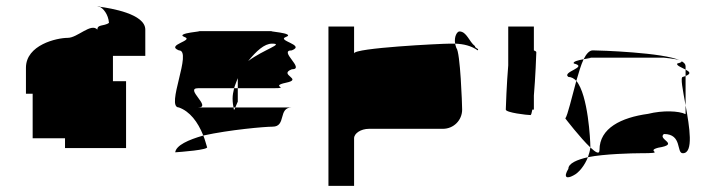

<svg xmlns="http://www.w3.org/2000/svg" viewBox="-20 -797 2321 629"><path d="M65 -490H87V-344H193V-312H393V-531H350V-614H456V-700C456 -752 342 -770 306 -775C318 -770 335 -750 337 -722C319 -710 299 -718 299 -700C278 -723 234 -673 202 -673C166 -673 65 -650 65 -575ZM306 -775C297 -776 297 -776 301 -776C302 -776 305 -776 306 -777Z M554 -298C568 -299 668 -306 658 -316C654 -329 651 -341 646 -353C597 -339 557 -321 554 -298ZM566 -445C521 -445 612 -632 566 -632C521 -650 618 -664 584 -676C551 -689 657 -695 629 -695H873C845 -695 951 -689 917 -676C884 -664 982 -650 936 -632C890 -632 982 -570 936 -570C890 -552 975 -538 917 -526C860 -514 936 -508 873 -508H759V-541C755 -530 750 -519 747 -508H629C583 -508 676 -445 629 -445H745C746 -433 748 -437 751 -445H936C890 -445 919 -382 873 -382C847 -382 733 -372 646 -353C628 -398 602 -432 566 -445ZM742 -474C742 -460 744 -451 745 -445H751C754 -453 759 -464 759 -464V-508H747C744 -496 742 -485 742 -474ZM793 -597C844 -635 913 -654 871 -654C846 -654 820 -630 793 -597Z M1056 -188H1140V-344C1140 -360 1162 -375 1189 -375H1431C1466 -375 1494 -403 1494 -438C1494 -454 1488 -627 1475 -640C1473 -645 1472 -650 1471 -654H1453C1425 -654 1140 -640 1140 -622V-710H1056ZM1471 -654C1467 -678 1478 -694 1485 -694C1509 -694 1517 -660 1536 -646C1536 -638 1551 -638 1545 -632C1524 -647 1499 -653 1471 -654Z M1637 -438C1637 -428 1707 -420 1718 -420C1720 -420 1722 -427 1724 -438H1729V-484C1734 -542 1737 -620 1737 -626C1737 -628 1734 -630 1729 -632V-710H1645V-583C1640 -525 1637 -444 1637 -438Z M1832 -409C1832 -409 1881 -345 1914 -314V-318C1914 -335 1907 -486 1868 -532C1853 -478 1840 -420 1832 -409ZM1842 -244C1825 -216 1836 -210 1858 -222C1877 -231 1896 -256 1906 -282C1871 -274 1842 -262 1842 -244ZM1842 -545C1819 -562 1909 -577 1860 -589C1855 -595 1875 -600 1892 -603C1883 -584 1876 -559 1868 -532C1861 -540 1851 -545 1842 -545ZM1892 -603C1911 -607 1927 -608 1904 -608H2155C2152 -608 2194 -605 2208 -599C2155 -625 1942 -632 1922 -632C1911 -632 1901 -621 1892 -603ZM1906 -282C1910 -293 1913 -304 1914 -314C1932 -297 1944 -290 1944 -306C1944 -377 2015 -412 2103 -424C2151 -436 2204 -434 2226 -423V-452C2239 -381 2253 -295 2217 -295C2195 -295 2216 -358 2155 -358C2132 -340 2210 -325 2136 -313C2091 -301 2170 -295 2076 -295C2056 -295 1959 -293 1906 -282ZM2199 -589C2194 -583 2213 -576 2226 -569V-580C2226 -587 2221 -592 2212 -597C2215 -595 2212 -592 2199 -589ZM2208 -599C2210 -598 2211 -598 2212 -597C2211 -598 2209 -598 2208 -599ZM2217 -545C2208 -545 2217 -502 2226 -452V-548ZM2226 -548V-569C2239 -562 2246 -556 2226 -548Z"/></svg>

Font: bitstorm
Style: suext
Weight: 400
Version: Version 0.2